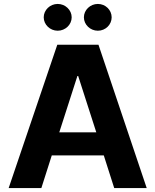

<svg xmlns="http://www.w3.org/2000/svg" viewBox="-20 -955 789 975"><path d="M190 0 243 -166H507L560 0H725L480 -728H271L24 0ZM202 -867C202 -830 234 -799 273 -799C312 -799 344 -830 344 -867C344 -904 312 -935 273 -935C234 -935 202 -904 202 -867ZM281 -283 373 -569H377L469 -283ZM406 -867C406 -830 438 -799 477 -799C516 -799 547 -830 547 -867C547 -904 516 -935 477 -935C438 -935 406 -904 406 -867Z"/></svg>

Font: Wafeq
Style: Bold
Weight: 700
Designer: Rasmus Andersson & Azza Alameddine
Foundry: Google & TypeTogether
Version: Version 3.000;FEAKit 1.0